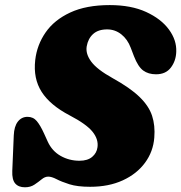

<svg xmlns="http://www.w3.org/2000/svg" viewBox="-20 -738 731 774"><path d="M343.5 15Q292 15 259.8 4.8Q227.5 -5.5 207.8 -15.8Q188 -26 174.5 -26Q161 -26 148 -15.2Q135 -4.5 119 6.2Q103 17 80.5 17Q54.5 17 41.2 1.5Q28 -14 29.5 -49L35.5 -192Q37 -228.5 52 -247.8Q67 -267 91 -267Q114 -267 128.2 -250Q142.5 -233 157.5 -200L172.5 -167Q190 -129 224.5 -109.5Q259 -90 300.5 -90Q333 -90 351.5 -105.5Q370 -121 373 -144.5Q377.5 -176.5 353 -207Q328.5 -237.5 261.5 -272.5Q182 -314 147.8 -367.8Q113.5 -421.5 122 -496Q129 -557 163.8 -607.2Q198.5 -657.5 263 -687.5Q327.5 -717.5 422.5 -717.5Q508.5 -717.5 569 -689.8Q629.5 -662 661 -619Q692.5 -576 690.5 -529.5Q689.5 -493 669 -465.8Q648.5 -438.5 609 -438.5Q578 -438.5 557.2 -453.8Q536.5 -469 520 -511.5L507 -545.5Q494 -580 468.8 -599.8Q443.5 -619.5 412 -619.5Q376 -619.5 355.5 -601Q335 -582.5 329.5 -551Q324.5 -521 347.8 -489.5Q371 -458 434 -423Q504.5 -384 542.2 -347.5Q580 -311 593 -271.5Q606 -232 602 -183Q597.5 -126.5 564.5 -81.8Q531.5 -37 475 -11Q418.5 15 343.5 15Z"/></svg>

Font: Fraunces 9pt SuperSoft Black
Style: Italic
Weight: 900
Italic angle: -16°
Version: Version 1.000;[0bf87f6ff]